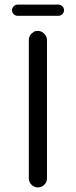

<svg xmlns="http://www.w3.org/2000/svg" viewBox="-20 -816 330 836"><path d="M56.6 -747.1H234.4Q244.1 -747.1 251.5 -754.4Q258.8 -761.7 258.8 -771.5Q258.8 -781.2 251.5 -788.6Q244.1 -795.9 234.4 -795.9H56.6Q46.9 -795.9 39.6 -788.6Q32.2 -781.2 32.2 -771.5Q32.2 -761.7 39.6 -754.4Q46.9 -747.1 56.6 -747.1ZM184.6 -39.1V-641.6Q184.6 -657.2 172.4 -669.4Q160.2 -681.6 144.5 -681.6Q133.8 -681.6 127.9 -677.7Q105.5 -664.1 105.5 -641.6V-39.1Q105.5 -23.4 117.2 -11.7Q128.9 0 144.5 0Q161.1 0 172.9 -11.7Q184.6 -23.4 184.6 -39.1Z"/></svg>

Font: FakePearl
Style: Light
Weight: 350
Version: Version 1.2